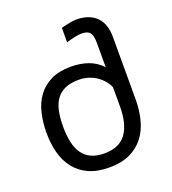

<svg xmlns="http://www.w3.org/2000/svg" viewBox="-134 -829 846 942"><g transform="rotate(-20 288.5 -358.0)"><path d="M511.2 -259.3Q511.2 -203.1 498.5 -154.1Q485.8 -105 458 -68.4Q430.2 -31.7 385.7 -10.5Q341.3 10.7 277.3 10.7Q213.9 10.7 169.4 -9.8Q125 -30.3 97.2 -65.9Q69.3 -101.6 56.6 -149.9Q43.9 -198.2 43.9 -254.4Q43.9 -308.6 55.4 -356.9Q66.9 -405.3 93.3 -441.2Q119.6 -477.1 161.9 -498Q204.1 -519 265.6 -519Q316.4 -519 356.7 -504.6Q397 -490.2 427.2 -458V-585.9Q427.2 -622.6 415.3 -638.2Q403.3 -653.8 371.1 -653.8Q356.9 -653.8 335.4 -649.2Q314 -644.5 291 -637.7V-712.9Q313 -718.8 334.5 -722.9Q356 -727.1 371.6 -727.1Q406.7 -727.1 432.9 -717Q459 -707 476.6 -688.7Q494.1 -670.4 502.7 -644.3Q511.2 -618.2 511.2 -585.9ZM427.2 -353Q419.9 -371.1 406 -387.9Q392.1 -404.8 373.3 -417.5Q354.5 -430.2 331.1 -437.7Q307.6 -445.3 281.2 -445.3Q239.7 -445.3 210.9 -433.1Q182.1 -420.9 164.3 -397Q146.5 -373 138.7 -337.4Q130.9 -301.8 130.9 -254.4Q130.9 -207.5 139.2 -171.6Q147.5 -135.7 165 -111.6Q182.6 -87.4 210.4 -75Q238.3 -62.5 277.3 -62.5Q355.5 -62.5 391.4 -111.6Q427.2 -160.6 427.2 -254.4Z"/></g></svg>

Font: Arian AMU
Style: Regular
Weight: 400
Designer: Ruben Hakobyan (Tarumian)
Foundry: Ruben Hakobyan (Tarumian)
Version: Version 4.003